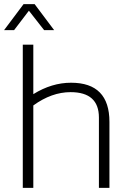

<svg xmlns="http://www.w3.org/2000/svg" viewBox="-33 -916 632 936"><path d="M78.1 0V-698.2H129.4V-457Q219.2 -512.7 313.5 -512.7Q500.5 -512.7 500.5 -321.8V0H449.2V-342.8Q449.2 -466.8 311 -466.8Q218.8 -466.8 129.4 -401.9V0ZM82 -896H135.7L231 -769H182.1L107.9 -863.8L35.6 -769H-13.2Z"/></svg>

Font: Sansation Light
Style: Light
Weight: 300
Designer: Bernd Montag
Version: Version 1.301